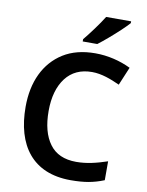

<svg xmlns="http://www.w3.org/2000/svg" viewBox="-101 -1009 836 1090"><g transform="rotate(10 317.5 -464.0)"><path d="M564.9 -938H420.9C395 -895 343.3 -826.2 314 -791V-777.8H397.9C414.1 -790 433.1 -805.2 455.1 -824.2C477.1 -842.8 498 -861.8 518.6 -880.9C538.6 -899.9 554.2 -915.5 564.9 -927.7ZM397 -616.2C453.1 -616.2 507.3 -594.7 558.1 -571.8L602.1 -676.8C541 -706.5 469.2 -724.1 397 -724.1C324.2 -724.1 263.2 -708.5 212.9 -677.2C112.3 -614.3 59.1 -501 59.1 -356.9C59.1 -135.3 162.6 9.8 382.8 9.8C421.4 9.8 455.6 7.3 485.4 2C515.1 -3.4 544.4 -11.7 574.2 -23.9V-132.8C511.2 -111.8 456.1 -98.1 396 -98.1C326.7 -98.1 275.4 -121.1 242.2 -166.5C208.5 -211.9 191.9 -275.4 191.9 -356C191.9 -436 210 -499.5 245.6 -546.4C281.2 -592.8 331.5 -616.2 397 -616.2Z"/></g></svg>

Font: Noto Reveo Sans
Style: Regular
Weight: 600
Designer: Monotype Design Team
Foundry: Monotype Imaging Inc.
Version: Version 2.007